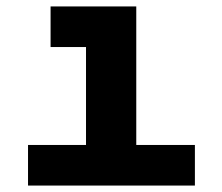

<svg xmlns="http://www.w3.org/2000/svg" viewBox="-20 -576 690 596"><path d="M247 0V-556H403V0ZM67 0V-126H585V0ZM137 -430V-556H325V-430Z"/></svg>

Font: Azeret Mono Thin
Style: Regular
Weight: 100
Designer: Martin Vácha
Foundry: Displaay
Version: Version 1.002